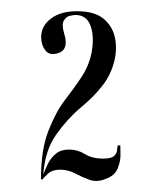

<svg xmlns="http://www.w3.org/2000/svg" viewBox="-20 -721 290 346"><path d="M83.8 -625Q92.5 -627.2 95.8 -633.4Q99 -639.5 98.4 -646.9Q97.8 -654.2 95.5 -661Q91 -676.5 94.9 -683.6Q98.8 -690.8 105.6 -692.4Q112.5 -694 116.2 -694Q135.5 -694 142.8 -675.4Q150 -656.8 145.6 -629.5Q141.2 -602.2 124.2 -578.2Q113.8 -562.5 97.1 -540.9Q80.5 -519.2 67.1 -485Q53.8 -450.8 53.8 -397.8H56.8Q58.2 -400.2 66.2 -407.8Q74.2 -415.2 88.5 -415.2Q102.2 -415.2 114.8 -408.8Q127.2 -402.2 140.6 -397.2Q154 -392.2 169.5 -398.2Q186.8 -404.2 192.1 -417.5Q197.5 -430.8 197.1 -443.2Q196.8 -455.8 196.8 -459H192.2Q191.2 -454.8 190.8 -449.2Q190.2 -443.8 185.1 -439.5Q180 -435.2 166 -435.2Q145.8 -435.2 132.9 -443.4Q120 -451.5 104.2 -451.5Q89.8 -451.5 80.8 -444.1Q71.8 -436.8 66.6 -426.4Q61.5 -416 58.2 -406.8L58 -406.2Q61 -449.8 81.2 -478.4Q101.5 -507 125.1 -526.8Q148.8 -546.5 162.8 -564.5Q177.5 -582 184.5 -605.4Q191.5 -628.8 187.6 -650.6Q183.8 -672.5 167.4 -686.6Q151 -700.8 118.8 -700.8Q89.2 -700.8 71.8 -687.5Q54.2 -674.2 54.2 -654.2Q54.2 -639.8 61.9 -630.1Q69.5 -620.5 83.8 -625Z"/></svg>

Font: Emberly Black
Style: Regular
Weight: 900
Designer: Rajesh Rajput
Foundry: Rajesh Rajput
Version: Version 1.000